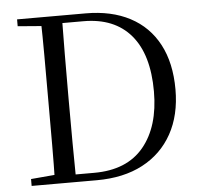

<svg xmlns="http://www.w3.org/2000/svg" viewBox="-52 -782 874 836"><g transform="rotate(-5 385.0 -364.0)"><path d="M52.8 0V-30.1L190.9 -42.1H202.2V0ZM155.3 0Q157.3 -83.6 157.4 -170.3Q157.5 -256.9 157.5 -357.6V-385.1Q157.5 -474.3 157.4 -559.5Q157.3 -644.8 155.3 -728H248.3Q247.1 -645.2 246.6 -559.9Q246.1 -474.5 246.1 -385.1V-357.6Q246.1 -257.3 246.6 -170.7Q247.1 -84.1 248.3 0ZM202.2 0V-33.1H329.3Q472.4 -33.1 545.8 -121.7Q619.1 -210.3 619.1 -363.7Q619.1 -525.4 547.1 -610.1Q475 -694.8 339.6 -694.8H202.2V-728H352.2Q464.9 -728 545.9 -685.4Q626.9 -642.8 670.1 -561.4Q713.3 -479.9 713.3 -364.2Q713.3 -251.9 668 -170.3Q622.7 -88.6 538.8 -44.3Q454.9 0 337.6 0ZM52.8 -698V-728H202.2V-686.9H190.9Z"/></g></svg>

Font: Noto Serif SC ExtraLight
Style: Regular
Weight: 200
Designer: Ryoko NISHIZUKA 西塚涼子 (kana & ideographs); Frank Grießhammer (Latin, Greek & Cyrillic); Wenlong ZHANG 张文龙 (bopomofo); San
Foundry: Adobe
Version: Version 2.002-H1;hotconv 1.1.0;makeotfexe 2.6.0